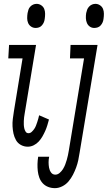

<svg xmlns="http://www.w3.org/2000/svg" viewBox="-20 -753 559 996"><path d="M165 -608Q152 -608 141.5 -615Q131 -622 126 -633.5Q121 -645 121 -658.5Q121 -672 123 -685Q125 -694 127.5 -702.5Q130 -711 137 -718.5Q144 -726 152.5 -729.5Q161 -733 170 -733Q183 -733 194 -725.5Q205 -718 209.5 -706.5Q214 -695 214 -681.5Q214 -668 212 -655Q211 -646 207.5 -637.5Q204 -629 197.5 -621.5Q191 -614 182.5 -611Q174 -608 165 -608ZM124 8Q105 8 88.5 -1Q72 -10 63 -26Q54 -42 50 -60Q46 -78 45 -97.5Q44 -117 46.5 -136.5Q49 -156 52 -175L97 -450H23L27 -520H167L108 -164Q106 -154 105 -144.5Q104 -135 103.5 -125Q103 -115 103.5 -105.5Q104 -96 106 -87Q108 -78 113 -70Q118 -62 128 -62Q137 -62 144.5 -69Q152 -76 157.5 -84Q163 -92 166.5 -101Q170 -110 173 -119Q176 -128 178.5 -137Q181 -146 183 -155L234 -133Q230 -118 225.5 -103Q221 -88 214.5 -73.5Q208 -59 200 -45Q192 -31 181 -19Q170 -7 155 0.5Q140 8 124 8ZM469 -608Q456 -608 446 -615Q436 -622 431 -633.5Q426 -645 425.5 -658.5Q425 -672 427 -685Q429 -694 432 -702.5Q435 -711 442 -718.5Q449 -726 457.5 -729.5Q466 -733 475 -733Q488 -733 499 -725.5Q510 -718 514.5 -706.5Q519 -695 519 -681.5Q519 -668 517 -655Q516 -646 512.5 -637.5Q509 -629 502.5 -621.5Q496 -614 487 -611Q478 -608 469 -608ZM265 223Q246 223 229.5 216.5Q213 210 201.5 197.5Q190 185 184 168.5Q178 152 176 134Q174 116 174.5 97.5Q175 79 178 60H235Q232 75 232 89Q232 103 234.5 117Q237 131 245 142Q253 153 267 153Q279 153 289.5 144Q300 135 307 123.5Q314 112 318.5 100Q323 88 326.5 76Q330 64 332.5 52Q335 40 337 28L416 -450H343L346 -520H486L393 39Q390 59 386 78Q382 97 375 116Q368 135 358.5 153.5Q349 172 335.5 188Q322 204 303 213.5Q284 223 265 223Z"/></svg>

Font: Iosevka Curly
Style: Italic
Weight: 400
Italic angle: -9°
Monospace: yes
Designer: Belleve Invis
Foundry: Belleve Invis
Version: Version 22.1.2; ttfautohint (v1.8.4)